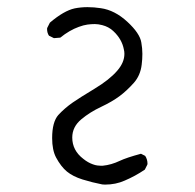

<svg xmlns="http://www.w3.org/2000/svg" viewBox="-20 -532 540 532"><path d="M198.2 -457.5Q211.4 -462.4 222.2 -463.9Q232.9 -465.3 242.7 -465.3Q252.4 -465.3 263.2 -462.4Q280.8 -458 293.5 -446.3Q317.9 -423.8 323.2 -395Q324.7 -389.2 324.7 -382.8Q324.7 -358.9 304.7 -335.9Q283.2 -311 241.9 -286.1Q200.7 -261.2 181.6 -248Q159.2 -232.4 141.6 -213.4Q124.5 -193.8 124.5 -149.4Q124.5 -116.2 135.3 -95.7Q148.9 -70.3 165.5 -56.6Q182.1 -43 208.7 -34.7Q235.4 -26.4 263.2 -21Q267.1 -20.5 271 -20.5Q300.8 -20.5 325.7 -31.7Q354.5 -43.9 381.3 -62L388.2 -75.7Q388.7 -77.1 388.7 -78.1Q388.7 -90.3 382.3 -100.1L370.6 -106Q330.6 -95.2 312 -86.4Q288.6 -75.2 264.6 -72.8Q262.2 -72.8 258.8 -72.8Q255.4 -72.8 249.8 -73.5Q244.1 -74.2 237.3 -76.7Q223.6 -81.5 210.9 -91.8Q180.2 -115.2 180.2 -150.9Q180.2 -180.7 205.6 -201.7Q229 -221.2 260 -235.8Q291 -250.5 311 -265.4Q331.1 -280.3 351.1 -302.7Q369.1 -323.2 372.6 -353Q374.5 -367.7 374.5 -382.8Q374.5 -397.9 371.6 -414.1Q367.7 -439.5 332.8 -471.7Q297.9 -503.9 259.3 -509.3Q240.7 -512.2 222.4 -512.2Q204.1 -512.2 187 -508.8Q157.2 -502.4 118.2 -469.2L110.8 -454.6Q110.4 -453.1 110.4 -452.1Q110.4 -440.9 115.7 -433.1L129.4 -426.3L147 -427.7Q172.4 -448.2 198.2 -457.5Z"/></svg>

Font: NaikaiFont
Style: ExtraLight
Weight: 200
Version: Version 1.89